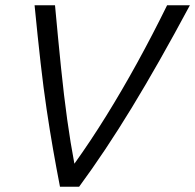

<svg xmlns="http://www.w3.org/2000/svg" viewBox="-20 -713 745 733"><path d="M209 0Q195 -72 182.5 -143.5Q170 -215 158 -295.5Q146 -376 135 -473Q124 -570 112 -693H190Q202 -562 213 -454.5Q224 -347 236.5 -257Q249 -167 264 -88Q325 -173 385.5 -270.5Q446 -368 504.5 -474.5Q563 -581 618 -693H705Q645 -581 590 -484Q535 -387 483.5 -302.5Q432 -218 382 -143Q332 -68 282 0Z"/></svg>

Font: Ubuntu Sans
Style: Italic
Weight: 400
Italic angle: -13.5°
Designer: Dalton Maag Ltd
Foundry: Dalton Maag Ltd
Version: Version 1.006